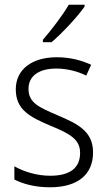

<svg xmlns="http://www.w3.org/2000/svg" viewBox="-20 -785 456 815"><path d="M339 -757V-765H272C246 -720 200 -660 162 -616V-606H199C245 -645 309 -714 339 -757ZM375 -138C375 -228 310 -259 226 -295C144 -330 101 -349 101 -408C101 -463 146 -494 219 -494C264 -494 311 -482 346 -464L367 -510C326 -529 277 -542 221 -542C114 -542 47 -489 47 -406C47 -318 108 -288 195 -251C278 -217 320 -193 320 -136C320 -75 281 -39 193 -39C137 -39 82 -56 41 -79V-23C76 -5 127 10 192 10C310 10 375 -44 375 -138Z"/></svg>

Font: Noto Sans Ethiopic SemiCondensed Light
Style: Regular
Weight: 300
Width: 4
Designer: Monotype Design Team
Foundry: Monotype Imaging Inc.
Version: Version 2.102